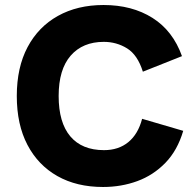

<svg xmlns="http://www.w3.org/2000/svg" viewBox="-20 -735 777 766"><path d="M711 -213Q688 -135 640 -85.5Q592 -36 528 -12.5Q464 11 391 11Q286 11 209 -32.5Q132 -76 89.5 -157Q47 -238 47 -352Q47 -466 90 -547Q133 -628 211 -671.5Q289 -715 393 -715Q507 -715 588.5 -663.5Q670 -612 706 -511L550 -449Q529 -516 487 -542Q445 -568 394 -568Q310 -568 262 -513Q214 -458 214 -352Q214 -246 260.5 -191Q307 -136 395 -136Q453 -136 492 -168Q531 -200 547 -261Z"/></svg>

Font: Prodigy Sans
Style: Bold
Weight: 700
Designer: Wei Huang
Foundry: Wei Huang
Version: Version 1.003; ttfautohint (v1.8.3)